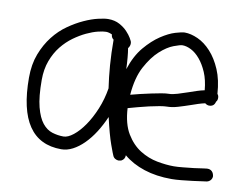

<svg xmlns="http://www.w3.org/2000/svg" viewBox="-70 -668 1034 811"><g transform="rotate(10 447.0 -262.5)"><path d="M231.4 -50.8Q250 -50.8 273.4 -69.3Q296.9 -87.9 318.8 -119.6Q340.8 -151.4 358.4 -193.8Q376 -236.3 383.8 -284.2Q377 -330.1 373 -381.3Q369.1 -432.6 369.1 -490.2Q358.4 -498 358.4 -510.7Q344.7 -517.6 332 -517.6Q319.3 -517.6 297.4 -512.2Q275.4 -506.8 249.5 -494.6Q223.6 -482.4 197.3 -463.4Q170.9 -444.3 148.9 -417Q127 -389.6 113.3 -353Q99.6 -316.4 99.6 -270.5Q99.6 -198.2 110.8 -154.8Q122.1 -111.3 140.6 -88.4Q159.2 -65.4 183.1 -58.1Q207 -50.8 231.4 -50.8ZM660.2 -517.6Q650.4 -517.6 623 -507.3Q595.7 -497.1 565.4 -469.7Q535.2 -442.4 509.8 -395Q484.4 -347.7 478.5 -273.4Q496.1 -278.3 519 -283.7Q542 -289.1 564.5 -293.9Q586.9 -298.8 606.9 -302.2Q627 -305.7 639.6 -305.7Q653.3 -305.7 675.8 -312.5Q698.2 -319.3 720.7 -327.1Q737.3 -333 753.9 -338.4Q770.5 -343.8 785.2 -346.7Q781.2 -390.6 767.6 -422.4Q753.9 -454.1 735.8 -475.6Q717.8 -497.1 697.8 -507.3Q677.7 -517.6 660.2 -517.6ZM855.5 -22.5Q866.2 -22.5 873.5 -15.6Q880.9 -8.8 882.8 4.9Q882.8 14.6 876.5 22Q870.1 29.3 860.4 31.2Q858.4 31.2 841.8 33.7Q825.2 36.1 802.2 39.1Q779.3 42 754.4 44.4Q729.5 46.9 711.9 46.9Q646.5 46.9 594.2 29.8Q542 12.7 504.9 -18.6Q504.9 -1 489.3 6.8Q481.4 8.8 478.5 8.8Q470.7 8.8 463.4 4.4Q456.1 0 453.1 -7.8Q451.2 -10.7 436.5 -51.3Q421.9 -91.8 405.3 -165Q389.6 -128.9 370.1 -98.1Q350.6 -67.4 327.6 -44.4Q304.7 -21.5 280.3 -8.8Q255.9 3.9 231.4 3.9Q44.9 3.9 44.9 -270.5Q44.9 -328.1 62 -372.6Q79.1 -417 105.5 -450.7Q131.8 -484.4 164.6 -507.3Q197.3 -530.3 229.5 -544.9Q261.7 -559.6 289.1 -565.9Q316.4 -572.3 332 -572.3Q360.4 -572.3 380.9 -561Q401.4 -549.8 414.6 -535.6Q427.7 -521.5 434.6 -509.8Q441.4 -498 441.4 -497.1Q443.4 -493.2 443.4 -486.3Q443.4 -475.6 435.5 -465.8Q438.5 -448.2 440.4 -426.3Q442.4 -404.3 443.4 -377Q462.9 -436.5 494.6 -474.1Q526.4 -511.7 559.6 -533.7Q592.8 -555.7 620.6 -564Q648.4 -572.3 660.2 -572.3Q686.5 -572.3 716.8 -558.6Q747.1 -544.9 773.4 -516.1Q799.8 -487.3 818.4 -443.8Q836.9 -400.4 840.8 -340.8Q846.7 -335 846.7 -324.2Q846.7 -313.5 840.8 -307.6Q835.9 -286.1 814.5 -286.1Q805.7 -286.1 796.9 -293Q783.2 -290 768.1 -285.2Q752.9 -280.3 739.3 -275.4Q710.9 -265.6 686 -258.3Q661.1 -251 639.6 -251Q628.9 -251 608.9 -247.6Q588.9 -244.1 565.4 -238.8Q542 -233.4 518.6 -227.1Q495.1 -220.7 477.5 -215.8Q481.4 -148.4 506.3 -107.4Q531.2 -66.4 566.4 -44.4Q601.6 -22.5 640.6 -15.1Q679.7 -7.8 711.9 -7.8Q728.5 -7.8 752 -10.3Q775.4 -12.7 797.4 -15.1Q819.3 -17.6 835.9 -20.5L851.6 -22.5Z"/></g></svg>

Font: Coming Soon
Style: Regular
Weight: 400
Designer: Dathan Boardman
Foundry: Open Window
Version: Version 1.000